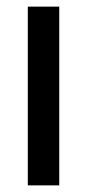

<svg xmlns="http://www.w3.org/2000/svg" viewBox="-20 -560 263 580"><path d="M159 0V-540H64V0Z"/></svg>

Font: Noto Sans Malayalam ExtraCondensed Medium
Style: Regular
Weight: 500
Width: 2
Designer: Jelle Bosma - Monotype Design Team
Foundry: Monotype Imaging Inc.
Version: Version 2.104